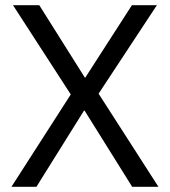

<svg xmlns="http://www.w3.org/2000/svg" viewBox="-20 -718 653 738"><path d="M589 0H488L305 -293H303L120 0H24L252 -355L30 -698H131L306 -420H308L487 -698H583L359 -358Z"/></svg>

Font: IBM Plex Sans Thai Looped
Style: Regular
Weight: 400
Designer: Mike Abbink, Paul van der Laan, Pieter van Rosmalen, Ben Mitchell, Mark Frömberg
Foundry: Bold Monday
Version: Version 1.1